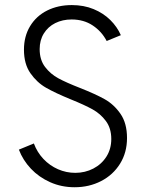

<svg xmlns="http://www.w3.org/2000/svg" viewBox="-20 -748 602 775"><path d="M56.2 -144 116.7 -168.9Q129.9 -133.3 155.3 -106.4Q180.7 -79.6 214.1 -64.9Q247.6 -50.3 283.7 -50.3Q323.2 -50.3 356.7 -67.6Q390.1 -85 409.7 -116Q429.2 -147 429.2 -187Q429.2 -230.5 407.2 -259.8Q385.3 -289.1 353 -306.9Q320.8 -324.7 265.1 -347.2Q203.1 -372.6 166 -393.8Q128.9 -415 102.8 -452.4Q76.7 -489.7 76.7 -547.4Q76.7 -601.6 101.6 -642.6Q126.5 -683.6 170.4 -705.6Q214.4 -727.5 270 -727.5Q318.4 -727.5 357.9 -711.2Q397.5 -694.8 425.3 -667.2Q453.1 -639.6 467.8 -606L410.6 -582.5Q390.6 -621.1 354.2 -645.3Q317.9 -669.4 269 -669.4Q232.4 -669.4 203.1 -654.8Q173.8 -640.1 157 -613Q140.1 -585.9 140.1 -549.8Q140.1 -506.3 161.9 -477.8Q183.6 -449.2 215.6 -431.9Q247.6 -414.6 302.7 -393.1Q364.7 -368.7 402.3 -347.7Q439.9 -326.7 466.3 -288.6Q492.7 -250.5 492.7 -190.9Q492.7 -132.3 464.6 -87.2Q436.5 -42 388.2 -17.1Q339.8 7.8 281.2 7.8Q228 7.8 182.6 -12.5Q137.2 -32.7 104.7 -67.1Q72.3 -101.6 56.2 -144Z"/></svg>

Font: Reddit Mono Light
Style: Regular
Weight: 300
Monospace: yes
Designer: Stephen Hutchings
Foundry: Reddit
Version: Version 1.011